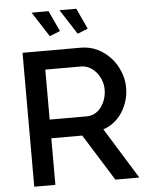

<svg xmlns="http://www.w3.org/2000/svg" viewBox="-60 -966 782 1014"><g transform="rotate(-5 330.5 -458.5)"><path d="M294 -917H383L434 -807L379 -785ZM146 -917H236L287 -807L231 -785ZM80 0V-710H389Q437 -710 477.5 -690Q518 -670 547 -637.5Q576 -605 592.5 -563.5Q609 -522 609 -479Q609 -443 599 -410Q589 -377 571 -349Q553 -321 527 -300.5Q501 -280 470 -270L637 0H510L356 -247H192V0ZM192 -346H388Q412 -346 431.5 -356.5Q451 -367 465 -385.5Q479 -404 487 -428Q495 -452 495 -479Q495 -506 485.5 -530Q476 -554 460.5 -572Q445 -590 424.5 -600.5Q404 -611 382 -611H192Z"/></g></svg>

Font: Oxford Sans SemiBold
Style: Regular
Weight: 600
Designer: Matt McInerney, Pablo Impallari, Rodrigo Fuenzalida
Foundry: Matt McInerney, Pablo Impallari, Rodrigo Fuenzalida
Version: Version 3.000g; ttfautohint (v1.5) -l 8 -r 28 -G 28 -x 14 -D